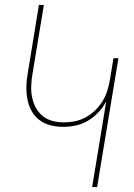

<svg xmlns="http://www.w3.org/2000/svg" viewBox="-20 -755 540 775"><path d="M352 0 409 -347Q397 -323 378 -302.5Q359 -282 335.5 -268Q312 -254 286 -248.5Q260 -243 234 -243Q208 -243 183 -249.5Q158 -256 138.5 -271Q119 -286 107 -308Q95 -330 90.5 -355Q86 -380 86.5 -406.5Q87 -433 92 -459L137 -735H157L111 -456Q107 -432 106 -408.5Q105 -385 109.5 -362.5Q114 -340 124.5 -320.5Q135 -301 152 -287Q169 -273 191.5 -267Q214 -261 238 -261Q260 -261 282.5 -265.5Q305 -270 326 -281.5Q347 -293 364.5 -310Q382 -327 394.5 -347.5Q407 -368 413.5 -390Q420 -412 424 -435L438 -520H458L372 0Z"/></svg>

Font: Iosevka Thin Oblique
Style: Regular
Weight: 100
Italic angle: -9°
Monospace: yes
Designer: Belleve Invis
Foundry: Belleve Invis
Version: Version 32.5.0; ttfautohint (v1.8.4)